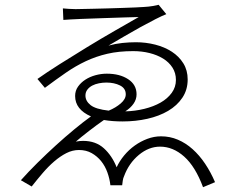

<svg xmlns="http://www.w3.org/2000/svg" viewBox="-20 -746 996 800"><path d="M336 -348Q336 -325 357.5 -308Q379 -291 433 -285Q462 -297 483 -315Q504 -333 504 -353Q504 -378 480 -390Q456 -402 423 -402Q408 -402 392.5 -399Q377 -396 364.5 -389.5Q352 -383 344 -372.5Q336 -362 336 -348ZM673 -687Q657 -681 627.5 -666Q598 -651 564.5 -632.5Q531 -614 496 -593.5Q461 -573 432 -556Q461 -564 490 -567Q519 -570 546 -570Q588 -570 627 -560Q666 -550 696 -530.5Q726 -511 744 -482Q762 -453 762 -415Q762 -372 740 -339Q718 -306 680.5 -284Q643 -262 594 -251Q545 -240 491 -240Q448 -240 413 -246Q384 -226 351 -200.5Q318 -175 296 -156Q311 -159 326 -159Q379 -159 413 -128Q447 -97 466 -49Q478 -75 497.5 -98.5Q517 -122 541.5 -139.5Q566 -157 594 -167.5Q622 -178 651 -178Q688 -178 721 -164Q754 -150 782.5 -124.5Q811 -99 834.5 -64Q858 -29 876 13L826 34Q794 -52 747.5 -93.5Q701 -135 647 -135Q600 -135 558.5 -100.5Q517 -66 497 -12Q493 -4 491.5 7Q490 18 489 26H440Q437 -1 427.5 -27.5Q418 -54 401.5 -74.5Q385 -95 362 -108Q339 -121 309 -121Q282 -121 256.5 -108Q231 -95 206 -73.5Q181 -52 157.5 -24.5Q134 3 112 31L67 5Q99 -31 137 -68.5Q175 -106 213.5 -141Q252 -176 289.5 -207Q327 -238 359 -261Q293 -290 293 -346Q293 -368 305 -385Q317 -402 335.5 -414Q354 -426 377.5 -432.5Q401 -439 425 -439Q479 -439 514 -416Q549 -393 549 -353Q549 -332 536.5 -314Q524 -296 502 -282Q543 -283 581.5 -292.5Q620 -302 649 -318.5Q678 -335 695.5 -359Q713 -383 713 -413Q713 -442 698.5 -464.5Q684 -487 659.5 -502Q635 -517 603 -525Q571 -533 535 -533Q475 -533 427.5 -522Q380 -511 337.5 -491Q295 -471 254.5 -443Q214 -415 167 -380L136 -417Q174 -444 228.5 -478.5Q283 -513 342 -549Q401 -585 458.5 -618Q516 -651 558 -675Q545 -675 503 -673.5Q461 -672 411.5 -670.5Q362 -669 315 -667Q268 -665 244 -663L242 -711Q254 -710 267.5 -709Q281 -708 295 -708Q301 -708 321 -708.5Q341 -709 368.5 -709.5Q396 -710 428.5 -711Q461 -712 490.5 -713Q520 -714 544 -715Q568 -716 580 -717Q600 -718 617 -721Q634 -724 641 -726Z"/></svg>

Font: Kinto Sans Light
Style: Regular
Weight: 300
Designer: Authors: Ryoko NISHIZUKA  (kana & ideographs); Paul D. Hunt (Latin, Greek & Cyrillic); Wenlong ZHANG  (bopomofo); Sandol
Foundry: Adobe Systems Incorporated, ookami Inc.
Version: Version 0.001